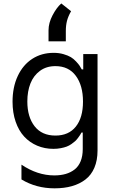

<svg xmlns="http://www.w3.org/2000/svg" viewBox="-20 -852 649 1088"><path d="M255 -617.9V-680.4Q255 -721.9 277.9 -765.6Q300.8 -809.3 327.4 -832.4L382.8 -788.4Q366.1 -759.2 359.6 -733.7Q353 -708.1 353 -676.1V-617.9ZM289.1 215.2Q185 215.2 101.6 164.8V81Q192.1 142 287.6 142Q323.5 142 352.3 133.7Q381 125.4 403.1 108.1Q425.1 90.9 437 61.6Q448.9 32.3 448.9 -7.1V-100.9H441.8Q436.4 -91.6 433.1 -86.1Q429.7 -80.6 421.5 -69.8Q413.4 -58.9 405.5 -51.8Q397.7 -44.7 384.8 -35.7Q371.8 -26.6 357.8 -21.3Q343.8 -16 324.2 -12.3Q304.7 -8.5 282.7 -8.5Q233 -8.5 190.7 -26.5Q148.4 -44.4 117.4 -77.8Q86.3 -111.2 68.7 -162.1Q51.1 -213.1 51.1 -275.6Q51.1 -358.3 80.6 -421.3Q110.1 -484.4 162.8 -518.5Q215.6 -552.6 284.1 -552.6Q314.3 -552.6 340 -545.1Q365.8 -537.6 381.4 -528.2Q397 -518.8 411 -503.7Q425.1 -488.6 430.8 -479.9Q436.4 -471.2 443.2 -458.8H451.7V-545.5H532.7V0.7Q532.7 56.5 514.9 98.2Q497.2 139.9 464.3 165.1Q431.5 190.3 387.6 202.8Q343.8 215.2 289.1 215.2ZM294 -83.8Q369.3 -83.8 409.8 -134.8Q450.3 -185.7 450.3 -276.3Q450.3 -367.5 409.6 -422.4Q369 -477.3 294 -477.3Q242.9 -477.3 206.5 -450.5Q170.1 -423.7 152.5 -379.1Q134.9 -334.5 134.9 -277Q134.9 -189.3 176.1 -136.5Q217.3 -83.8 294 -83.8Z"/></svg>

Font: TID UI
Style: Regular
Weight: 400
Designer: The TID Project Authors
Foundry: Bakken & Bæck
Version: Version 1.001;hotconv 1.0.109;makeotfexe 2.5.65596